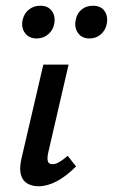

<svg xmlns="http://www.w3.org/2000/svg" viewBox="-20 -643 393 669"><path d="M114 6Q92 6 75.5 -3.5Q59 -13 53 -33.5Q47 -54 54 -87L131 -418H219L148 -111Q144 -93 146.5 -82Q149 -71 163 -71Q174 -71 186 -78Q198 -85 216 -100L245 -63Q211 -29 178 -11.5Q145 6 114 6ZM108 -509Q81 -509 67 -528Q53 -547 59 -574Q64 -596 80.5 -609.5Q97 -623 121 -623Q147 -623 160.5 -605Q174 -587 169 -560Q165 -538 148 -523.5Q131 -509 108 -509ZM292 -509Q265 -509 251.5 -528.5Q238 -548 244 -574Q248 -596 264 -609.5Q280 -623 304 -623Q331 -623 344 -605Q357 -587 352 -560Q348 -538 331.5 -523.5Q315 -509 292 -509Z"/></svg>

Font: Ysabeau Office SemiBold
Style: Italic
Weight: 600
Italic angle: -12°
Designer: Christian Thalmann (Catharsis Fonts)
Version: Version 2.001;gftools[0.9.30]; featfreeze: tnum,lnum,ss02